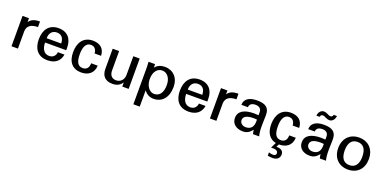

<svg xmlns="http://www.w3.org/2000/svg" viewBox="-10 -1718 5944 2972"><g transform="rotate(20 2962.0 -232.0)"><path d="M179 -290C184 -377 247 -419 357 -419V-511C268 -511 215 -489 179 -436V-500H73V0H179Z M433 -247C433 -98 502 14 668 14C795 14 871 -51 888 -159H779C773 -101 736 -58 670 -58C579 -58 542 -140 542 -232H890V-275C890 -416 815 -513 666 -513C508 -513 433 -403 433 -247ZM542 -303C542 -391 590 -441 664 -441C756 -441 781 -366 781 -303Z M1000 -241C1000 -78 1081 13 1223 13C1348 13 1426 -58 1430 -174H1322C1322 -103 1289 -59 1222 -59C1137 -59 1108 -132 1108 -247C1108 -335 1127 -441 1224 -441C1288 -441 1315 -394 1320 -335H1427C1422 -456 1346 -513 1229 -513C1078 -513 1000 -401 1000 -241Z M2003 -500H1898V-194C1898 -114 1847 -58 1772 -58C1705 -58 1664 -102 1664 -181V-500H1558V-169C1558 -52 1620 13 1737 13C1811 13 1861 -13 1898 -69V0H2003Z M2258 -272C2262 -376 2317 -446 2396 -446C2476 -446 2538 -373 2538 -258C2538 -130 2485 -61 2398 -61C2322 -61 2263 -138 2258 -242ZM2258 -69C2299 -14 2351 13 2416 13C2554 13 2647 -91 2647 -265C2647 -417 2552 -513 2415 -513C2350 -513 2297 -491 2257 -443C2257 -463 2257 -488 2256 -500H2149C2151 -470 2153 -444 2153 -414V199H2258Z M2757 -247C2757 -98 2826 14 2992 14C3119 14 3195 -51 3212 -159H3103C3097 -101 3060 -58 2994 -58C2903 -58 2866 -140 2866 -232H3214V-275C3214 -416 3139 -513 2990 -513C2832 -513 2757 -403 2757 -247ZM2866 -303C2866 -391 2914 -441 2988 -441C3080 -441 3105 -366 3105 -303Z M3448 -290C3453 -377 3516 -419 3626 -419V-511C3537 -511 3484 -489 3448 -436V-500H3342V0H3448Z M4032 -202C4032 -111 3989 -62 3906 -62C3852 -62 3810 -98 3810 -144C3810 -210 3875 -236 3982 -236C4001 -236 4014 -235 4032 -233ZM3702 -140C3702 -48 3775 14 3885 14C3948 14 3988 -7 4039 -68C4041 -47 4043 -29 4051 0H4153C4143 -30 4133 -91 4135 -189L4139 -337C4143 -462 4079 -513 3935 -513C3802 -513 3727 -459 3727 -365H3835C3835 -413 3872 -441 3933 -441C3998 -441 4032 -410 4032 -352V-304C4011 -306 3987 -308 3965 -308C3798 -309 3702 -254 3702 -140Z M4576 146C4576 90 4540 59 4458 59L4482 13C4602 13 4689 -48 4693 -174H4585C4585 -103 4552 -59 4485 -59C4400 -59 4371 -132 4371 -247C4371 -335 4390 -441 4487 -441C4551 -441 4578 -394 4583 -335H4690C4685 -456 4609 -513 4492 -513C4341 -513 4263 -401 4263 -241C4263 -101 4323 -14 4430 8L4385 100H4429C4467 100 4500 117 4500 152C4500 178 4484 194 4451 194C4435 194 4406 190 4380 181V235C4417 241 4440 244 4459 244C4530 244 4576 208 4576 146Z M5133 -202C5133 -111 5090 -62 5007 -62C4953 -62 4911 -98 4911 -144C4911 -210 4976 -236 5083 -236C5102 -236 5115 -235 5133 -233ZM4803 -140C4803 -48 4876 14 4986 14C5049 14 5089 -7 5140 -68C5142 -47 5144 -29 5152 0H5254C5244 -30 5234 -91 5236 -189L5240 -337C5244 -462 5180 -513 5036 -513C4903 -513 4828 -459 4828 -365H4936C4936 -413 4973 -441 5034 -441C5099 -441 5133 -410 5133 -352V-304C5112 -306 5088 -308 5066 -308C4899 -309 4803 -254 4803 -140ZM4929 -605C4933 -631 4949 -643 4969 -643C4986 -643 5007 -635 5026 -623V-689C5005 -701 4983 -706 4966 -706C4918 -706 4881 -665 4875 -605ZM5123 -708C5118 -682 5103 -670 5083 -670C5066 -670 5044 -678 5026 -690V-624C5047 -612 5069 -607 5086 -607C5133 -607 5171 -648 5177 -708Z M5364 -250C5364 -91 5464 13 5617 13C5771 13 5869 -90 5869 -250C5869 -409 5771 -513 5617 -513C5464 -513 5364 -409 5364 -250ZM5471 -250C5471 -377 5523 -441 5616 -441C5709 -441 5761 -377 5761 -250C5761 -123 5709 -59 5616 -59C5523 -59 5471 -123 5471 -250Z"/></g></svg>

Font: Perun Medium
Style: Regular
Weight: 500
Foundry: Copyright (c) Stefan Peev, Context Ltd, 2016
Version: Version 1.089